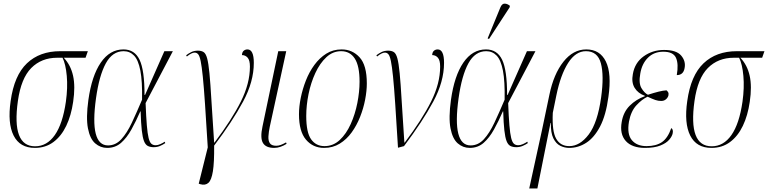

<svg xmlns="http://www.w3.org/2000/svg" viewBox="-20 -825 4336 1084"><path d="M177 10Q92 10 57 -59.5Q22 -129 40 -254Q60 -399 132 -467.5Q204 -536 320 -536H476L463 -499H340Q379 -458 392.5 -397.5Q406 -337 393 -250Q382 -173 354 -114.5Q326 -56 281.5 -23Q237 10 177 10ZM178 1Q245 1 289.5 -62.5Q334 -126 352 -251Q363 -330 357 -396.5Q351 -463 333 -499H303Q214 -499 156.5 -441Q99 -383 81 -255Q45 1 178 1Z M585 10Q547 10 517.5 -15.5Q488 -41 476.5 -100.5Q465 -160 479 -261Q498 -397 549 -471.5Q600 -546 677 -546Q740 -546 768 -487.5Q796 -429 796 -289H799L908 -536H956L802 -243Q805 -165 809 -117.5Q813 -70 819 -46Q825 -22 834.5 -13.5Q844 -5 859 -5Q871 -5 885.5 -11.5Q900 -18 910 -25L913 -17Q900 -8 883.5 -1Q867 6 848 6Q828 6 814.5 -1Q801 -8 793 -28.5Q785 -49 780.5 -89Q776 -129 774 -196H772Q748 -141 722 -94Q696 -47 663.5 -18.5Q631 10 585 10ZM590 -4Q633 -4 665 -39Q697 -74 724.5 -132.5Q752 -191 782 -262Q784 -366 772.5 -426Q761 -486 737 -511Q713 -536 678 -536Q615 -536 577.5 -467.5Q540 -399 522 -270Q485 -4 590 -4Z M1111 215 1102 212 1153 7Q1144 -140 1137.5 -237Q1131 -334 1125 -392.5Q1119 -451 1113 -480Q1107 -509 1099 -518.5Q1091 -528 1079 -528Q1062 -528 1035 -506L1031 -513Q1045 -524 1061 -531.5Q1077 -539 1097 -539Q1117 -539 1129.5 -531Q1142 -523 1149.5 -495.5Q1157 -468 1162.5 -411.5Q1168 -355 1173.5 -260Q1179 -165 1189 -20H1191Q1289 -150 1340 -252Q1391 -354 1391 -449Q1391 -485 1378 -499.5Q1365 -514 1346 -514Q1347 -531 1356 -538.5Q1365 -546 1377 -546Q1413 -546 1413 -470Q1413 -364 1352.5 -251.5Q1292 -139 1189 -3Q1190 92 1182 142Q1174 192 1156.5 207.5Q1139 223 1111 215Z M1528 10Q1481 10 1464.5 -18Q1448 -46 1462 -111L1551 -536H1596L1503 -109Q1497 -80 1495.5 -55.5Q1494 -31 1503.5 -16.5Q1513 -2 1540 -2Q1552 -2 1565.5 -7Q1579 -12 1595 -21L1598 -13Q1583 -3 1564.5 3.5Q1546 10 1528 10Z M1810 10Q1747 10 1707.5 -36.5Q1668 -83 1668 -180Q1668 -223 1678 -272.5Q1688 -322 1707 -370.5Q1726 -419 1755 -458.5Q1784 -498 1822 -522Q1860 -546 1909 -546Q1969 -546 2010 -501.5Q2051 -457 2051 -354Q2051 -312 2041.5 -262.5Q2032 -213 2013 -165Q1994 -117 1965.5 -77.5Q1937 -38 1898 -14Q1859 10 1810 10ZM1812 0Q1861 0 1898 -34.5Q1935 -69 1960 -124.5Q1985 -180 1997.5 -243.5Q2010 -307 2010 -364Q2010 -453 1983 -494.5Q1956 -536 1906 -536Q1859 -536 1822.5 -502Q1786 -468 1760.5 -413Q1735 -358 1722 -294Q1709 -230 1709 -170Q1709 -77 1736.5 -38.5Q1764 0 1812 0Z M2227 9Q2218 -138 2211.5 -236Q2205 -334 2199 -392.5Q2193 -451 2187 -480Q2181 -509 2173 -518.5Q2165 -528 2153 -528Q2136 -528 2109 -506L2105 -513Q2119 -524 2135 -531.5Q2151 -539 2171 -539Q2191 -539 2203.5 -531Q2216 -523 2223.5 -495.5Q2231 -468 2236.5 -411.5Q2242 -355 2247.5 -260Q2253 -165 2263 -20H2265Q2363 -150 2414 -252Q2465 -354 2465 -449Q2465 -485 2452 -499.5Q2439 -514 2420 -514Q2421 -531 2430 -538.5Q2439 -546 2451 -546Q2487 -546 2487 -470Q2487 -364 2426 -251Q2365 -138 2261 0Z M2632 10Q2594 10 2564.5 -15.5Q2535 -41 2523.5 -100.5Q2512 -160 2526 -261Q2545 -397 2596 -471.5Q2647 -546 2724 -546Q2787 -546 2815 -487.5Q2843 -429 2843 -289H2846L2955 -536H3003L2849 -243Q2852 -165 2856 -117.5Q2860 -70 2866 -46Q2872 -22 2881.5 -13.5Q2891 -5 2906 -5Q2918 -5 2932.5 -11.5Q2947 -18 2957 -25L2960 -17Q2947 -8 2930.5 -1Q2914 6 2895 6Q2875 6 2861.5 -1Q2848 -8 2840 -28.5Q2832 -49 2827.5 -89Q2823 -129 2821 -196H2819Q2795 -141 2769 -94Q2743 -47 2710.5 -18.5Q2678 10 2632 10ZM2637 -4Q2680 -4 2712 -39Q2744 -74 2771.5 -132.5Q2799 -191 2829 -262Q2831 -366 2819.5 -426Q2808 -486 2784 -511Q2760 -536 2725 -536Q2662 -536 2624.5 -467.5Q2587 -399 2569 -270Q2532 -4 2637 -4ZM2741 -605 2733 -608 2805 -783Q2814 -805 2829.5 -804.5Q2845 -804 2859 -792L2857 -783Z M2968 239 3039 -86 3082 -291Q3106 -407 3161 -476.5Q3216 -546 3290 -546Q3367 -546 3400.5 -478Q3434 -410 3415 -278Q3401 -174 3368 -111Q3335 -48 3290 -19Q3245 10 3194 10Q3167 10 3143 -2Q3119 -14 3104 -44.5Q3089 -75 3090 -131H3088L3014 239ZM3194 0Q3254 0 3304 -66Q3354 -132 3374 -276Q3391 -399 3372.5 -467.5Q3354 -536 3288 -536Q3230 -536 3187.5 -469.5Q3145 -403 3121 -286L3101 -188Q3096 -84 3120 -42Q3144 0 3194 0Z M3622 10Q3548 10 3513 -29Q3478 -68 3490 -136Q3499 -192 3535 -228Q3571 -264 3621 -282V-284Q3582 -298 3563 -329Q3544 -360 3553 -407Q3564 -471 3614 -507Q3664 -543 3729 -543Q3799 -543 3826 -511Q3853 -479 3845 -440Q3838 -401 3801 -401Q3812 -464 3796.5 -498.5Q3781 -533 3725 -533Q3672 -533 3638 -499Q3604 -465 3595 -410Q3585 -355 3601.5 -327.5Q3618 -300 3638 -290Q3672 -301 3698 -307.5Q3724 -314 3743 -315Q3748 -311 3752 -304.5Q3756 -298 3754 -287Q3751 -274 3740 -264.5Q3729 -255 3713 -255Q3696 -255 3680 -260.5Q3664 -266 3636 -279Q3604 -264 3573 -230.5Q3542 -197 3531 -138Q3519 -67 3547.5 -33.5Q3576 0 3630 0Q3684 0 3717 -22.5Q3750 -45 3770 -102Q3782 -94 3778 -73Q3775 -56 3758.5 -36.5Q3742 -17 3708.5 -3.5Q3675 10 3622 10Z M3997 10Q3912 10 3877 -59.5Q3842 -129 3860 -254Q3880 -399 3952 -467.5Q4024 -536 4140 -536H4296L4283 -499H4160Q4199 -458 4212.5 -397.5Q4226 -337 4213 -250Q4202 -173 4174 -114.5Q4146 -56 4101.5 -23Q4057 10 3997 10ZM3998 1Q4065 1 4109.5 -62.5Q4154 -126 4172 -251Q4183 -330 4177 -396.5Q4171 -463 4153 -499H4123Q4034 -499 3976.5 -441Q3919 -383 3901 -255Q3865 1 3998 1Z"/></svg>

Font: Noto Serif Display Condensed ExtraLight
Style: Italic
Weight: 200
Width: 3
Italic angle: -12°
Designer: Monotype Design Team
Foundry: Monotype Imaging Inc.
Version: Version 2.009